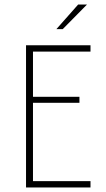

<svg xmlns="http://www.w3.org/2000/svg" viewBox="-20 -824 464 844"><path d="M94.4 0V-625H377.8V-597.2H125V-398.6H329.2V-372.2H125V-27.8H377.8V0ZM227.8 -695.8 323.6 -804.2H362.5L255.6 -695.8Z"/></svg>

Font: Afacad Flux Thin
Style: Regular
Weight: 250
Designer: Kristian Moeller
Foundry: Dicotype
Version: Version 1.100